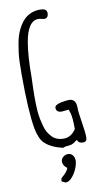

<svg xmlns="http://www.w3.org/2000/svg" viewBox="-105 -825 589 1077"><g transform="rotate(-10 189.0 -286.0)"><path d="M155.8 193.8 178.2 204.6C192.9 204.1 206.5 195.8 218.8 179.7C231 165 239.3 149.4 245.6 133.3C251.5 118.2 254.9 101.6 254.9 91.8C254.9 67.9 239.7 49.3 218.3 49.3C198.2 49.3 177.7 64.9 177.7 85C177.7 101.1 185.5 114.3 201.2 125C198.2 138.2 184.6 155.3 159.2 176.3ZM276.4 -248.5C265.6 -248.5 250 -246.6 230.5 -242.7C206.1 -237.3 194.3 -229.5 194.3 -217.8C194.3 -200.7 205.1 -191.4 226.1 -191.4L265.1 -195.3C265.6 -194.3 268.6 -188.5 272.5 -174.8C277.8 -158.7 280.8 -127 280.8 -82C261.7 -53.7 238.8 -40 210.9 -40C181.6 -40 159.2 -49.3 143.6 -66.4C135.3 -75.2 127.4 -85.9 121.6 -95.7C110.8 -114.7 104.5 -145.5 98.6 -169.9V-168.5L97.7 -175.3C95.2 -188.5 93.3 -203.6 91.8 -218.8L89.8 -259.8C89.4 -270.5 89.4 -285.6 89.4 -305.2C89.4 -325.2 90.3 -360.4 92.3 -412.1C92.3 -491.2 96.7 -555.7 105 -605C118.7 -689 147.9 -729 190.9 -725.6L218.3 -720.2C234.9 -720.2 243.2 -730.5 243.2 -750C243.2 -767.1 230.5 -775.9 204.6 -775.9C170.9 -775.9 142.6 -765.6 118.2 -744.6C96.7 -726.1 79.6 -695.3 68.4 -667.5C63 -654.3 58.6 -638.2 54.7 -619.1C51.3 -601.6 48.3 -580.1 44.9 -556.6C41.5 -533.2 40 -492.7 40 -436C40 -292.5 46.4 -188.5 58.1 -124.5C65.9 -84 78.6 -54.7 97.2 -37.1V-37.6C120.1 -15.6 153.8 0 198.2 10.3L203.1 8.3C206.5 5.9 212.4 4.9 220.7 4.4C231.4 3.9 239.7 2.4 246.1 0.5C253.4 -1 261.7 -6.3 272.5 -14.2C275.9 -17.1 278.8 -18.6 281.7 -20.5C285.2 -6.8 295.4 0 313.5 0C328.6 0 335.9 -8.3 335.9 -24.4C335.9 -44.9 332.5 -74.2 326.2 -112.8C319.8 -150.9 316.4 -179.7 316.4 -198.2C316.4 -231.4 303.2 -248.5 276.4 -248.5Z"/></g></svg>

Font: Amatic Mod Bold ONEptTWO
Style: Bold
Weight: 700
Designer: David Occhino Design
Foundry: David Occhino Design
Version: Version 1.2